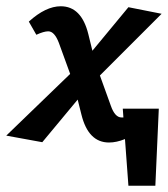

<svg xmlns="http://www.w3.org/2000/svg" viewBox="-47 -448 536 613"><path d="M347 -73 345 -101H460L449 145H363L352 -4Q325 7 301 7Q235 7 213 -82L201 -130L88 6L-27 -15L177 -212L141 -311Q127 -348 107 -348Q93 -348 69 -337L45 -379Q99 -428 147 -428Q213 -428 235 -339L248 -286L363 -425L469 -404L272 -207L307 -110Q320 -73 341 -73Z"/></svg>

Font: EauTest
Style: Bold Italic
Weight: 700
Italic angle: -12°
Designer: Christian Thalmann (Catharsis Fonts)
Version: Version 0.001;PS 000.001;hotconv 1.0.88;makeotf.lib2.5.64775